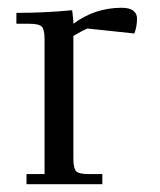

<svg xmlns="http://www.w3.org/2000/svg" viewBox="-20 -472 409 492"><path d="M22 -411.1V-439Q94.7 -439 165 -445.8L168 -418V-411.1Q223.1 -452.1 292 -452.1Q312 -452.1 321.5 -444.6Q331.1 -437 331.1 -424.8Q331.1 -403.3 324.2 -386.2L204.1 -398.9Q189 -392.6 168 -379.9V-65.9Q168 -41 175 -33.4Q182.1 -25.9 207 -25.9H242.2V0H47.9V-25.9H94.2V-371.1Q94.2 -396 87.2 -403.6Q80.1 -411.1 55.2 -411.1Z"/></svg>

Font: Dihjauti S
Style: Regular
Weight: 400
Designer: T. Christopher White
Version: Version 3.0.0